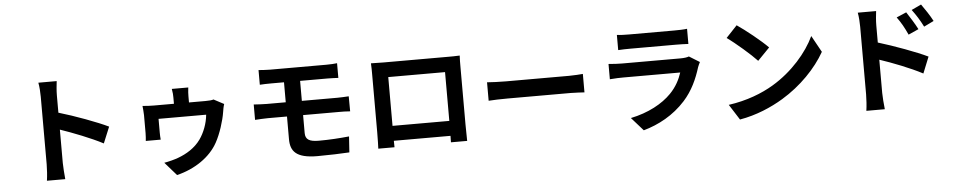

<svg xmlns="http://www.w3.org/2000/svg" viewBox="-45 -1168 8090 1627"><g transform="rotate(-5 4000.0 -354.0)"><path d="M869 -368C777 -413 585 -484 451 -523V-670C451 -712 456 -756 460 -791H304C311 -756 314 -706 314 -670V-96C314 -56 310 4 304 43H460C456 3 451 -67 451 -96V-379C559 -342 709 -284 812 -230Z M1770 -520C1756 -515 1734 -513 1700 -513H1561V-566C1561 -588 1562 -606 1566 -640H1426C1432 -606 1433 -588 1433 -566V-513H1262C1231 -513 1193 -515 1166 -518C1168 -498 1172 -458 1172 -439V-287C1172 -265 1170 -240 1168 -220H1295C1293 -236 1292 -261 1292 -280V-397H1697C1690 -321 1660 -246 1622 -192C1573 -123 1500 -80 1430 -54C1402 -43 1345 -28 1308 -22L1407 91C1560 54 1692 -35 1757 -154C1797 -226 1831 -335 1842 -406C1844 -421 1850 -455 1857 -474Z M2515 -322H2820C2842 -322 2887 -322 2915 -319L2914 -447C2888 -445 2838 -443 2817 -443H2515V-613H2750C2786 -613 2814 -611 2840 -610V-735C2817 -732 2784 -730 2750 -730H2269C2233 -730 2201 -733 2172 -735V-610C2201 -612 2233 -613 2269 -613H2378V-443H2215C2184 -443 2134 -446 2106 -448V-317C2136 -319 2187 -322 2215 -322H2378V-129C2378 -28 2423 35 2606 35C2700 35 2813 31 2878 27L2887 -108C2807 -100 2719 -94 2629 -94C2549 -94 2515 -114 2515 -169Z M3745 -580V-165H3262V-580ZM3879 -612C3879 -642 3879 -679 3881 -709C3845 -707 3807 -707 3782 -707H3232C3205 -707 3167 -708 3126 -709C3128 -681 3128 -640 3128 -612V-123C3128 -75 3126 12 3125 17H3263L3262 -38H3744L3743 17H3881C3881 13 3879 -83 3879 -122Z M4092 -306C4129 -309 4196 -311 4253 -311H4790C4832 -311 4883 -307 4907 -306V-463C4881 -461 4836 -457 4790 -457H4253C4201 -457 4128 -460 4092 -463Z M5815 -532C5801 -526 5774 -522 5742 -522H5247C5216 -522 5173 -524 5131 -528V-398C5173 -402 5223 -403 5247 -403H5730C5712 -347 5681 -285 5627 -230C5551 -152 5431 -86 5280 -55L5380 58C5508 22 5636 -46 5737 -158C5812 -241 5855 -338 5885 -435C5889 -446 5897 -464 5904 -477ZM5223 -638C5252 -640 5295 -641 5327 -641H5710C5746 -641 5793 -640 5820 -638V-767C5792 -763 5743 -762 5712 -762H5327C5293 -762 5251 -763 5223 -767Z M6241 -760 6147 -660C6220 -609 6345 -500 6397 -444L6499 -549C6441 -609 6311 -713 6241 -760ZM6116 -94 6200 38C6341 14 6470 -42 6571 -103C6732 -200 6865 -338 6941 -473L6863 -614C6800 -479 6669 -326 6499 -225C6402 -167 6272 -116 6116 -94Z M7907 -651C7884 -696 7842 -759 7813 -799L7730 -760C7767 -710 7791 -673 7823 -610ZM7773 -593C7750 -638 7710 -702 7682 -744L7598 -708C7635 -657 7657 -617 7686 -554ZM7420 -656C7420 -698 7425 -742 7429 -777H7273C7280 -741 7283 -692 7283 -656V-81C7283 -42 7279 19 7273 58H7430C7425 17 7420 -53 7420 -81V-364C7528 -328 7678 -270 7782 -215L7838 -354C7746 -399 7553 -470 7420 -510Z"/></g></svg>

Font: Source Han Sans Old Style Bold
Style: Regular
Weight: 700
Designer: Ryoko NISHIZUKA (kana & ideographs); Paul D. Hunt (Latin, Greek & Cyrillic); Wenlong ZHANG (bopomofo); Sandoll Communica
Foundry: Adobe Systems Incorporated
Version: Version 1.004;PS 1.004;hotconv 1.0.81;makeotf.lib2.5.63406